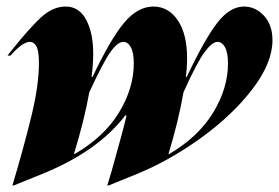

<svg xmlns="http://www.w3.org/2000/svg" viewBox="-20 -540 853 587"><path d="M18 -389Q69 -453 105 -486.5Q141 -520 181 -520Q222 -520 243.5 -479.5Q265 -439 265 -375Q265 -345 260 -305H263Q318 -421 359.5 -470.5Q401 -520 449 -520Q495 -520 523.5 -478Q552 -436 552 -361Q552 -332 548 -305H551Q606 -421 644.5 -470.5Q683 -520 726 -520Q761 -520 787 -492Q813 -464 813 -417Q813 -348 752 -268Q691 -188 594 -118Q497 -48 396 -7L312 27H308L321 -16Q355 -136 367 -187H363Q278 -76 106 -7L22 27H18Q54 -94 76.5 -187Q99 -280 99 -347Q99 -384 91.5 -398Q84 -412 71 -412Q49 -412 12 -370H3ZM208 -69Q298 -121 343.5 -195.5Q389 -270 389 -346Q389 -379 380 -395.5Q371 -412 357 -412Q340 -412 318 -381.5Q296 -351 253 -258Q238 -173 206 -69ZM497 -69Q586 -121 631.5 -195.5Q677 -270 677 -346Q677 -379 668 -395.5Q659 -412 645 -412Q629 -412 606 -381.5Q583 -351 541 -258Q526 -171 495 -69Z"/></svg>

Font: Nyght Serif Dark Italic
Style: Regular
Weight: 800
Italic angle: -16°
Designer: Maksym Kobuzan
Version: Version 0.400